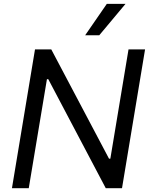

<svg xmlns="http://www.w3.org/2000/svg" viewBox="-20 -986 793 1006"><path d="M740.1 -727.3H653.4L558.2 -154.8H551.1L248.6 -727.3H163.4L42.6 0H130.7L225.9 -571H233L534.1 0H619.3ZM426.1 -801.1H500L637.8 -965.9H539.8Z"/></svg>

Font: Margiela Sans
Style: Italic
Weight: 400
Italic angle: -9.39999°
Designer: Stefan Endress, Andreas Faust
Version: Version 1.100;FEAKit 1.0